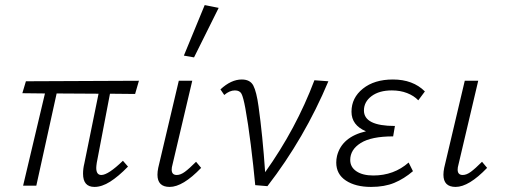

<svg xmlns="http://www.w3.org/2000/svg" viewBox="-20 -731 1988 756"><path d="M361 -90Q359 -76 359 -70Q359 -42 379 -42Q406 -42 464 -98L484 -75Q446 -36 413.5 -15.5Q381 5 352 5Q307 5 307 -47Q307 -67 312 -87L368 -362L203 -363L123 0H71L157 -363L68 -364L82 -411L527 -413L512 -361L413 -362Z M600 -43Q600 -55 603 -70L684 -413H737L659 -82Q656 -72 656 -63Q656 -42 676 -42Q691 -42 708 -54.5Q725 -67 752 -94L772 -70Q700 5 648 5Q600 5 600 -43ZM704 -512 786 -711 841 -700 744 -505Z M1273 -411Q1179 -187 1033 2L985 -2Q978 -77 967.5 -161Q957 -245 946 -305Q938 -348 931 -361.5Q924 -375 905 -375Q884 -375 863 -357L848 -379Q890 -418 932 -418Q965 -418 977.5 -394Q990 -370 998 -312Q1014 -198 1024 -53Q1146 -224 1218 -415Z M1653 -371 1627 -336Q1610 -354 1583 -364.5Q1556 -375 1523 -375Q1473 -375 1443 -352.5Q1413 -330 1413 -296Q1413 -235 1535 -235L1528 -194Q1442 -194 1400.5 -168Q1359 -142 1359 -101Q1359 -73 1383.5 -56.5Q1408 -40 1450 -40Q1531 -40 1589 -91L1606 -57Q1571 -27 1532.5 -11Q1494 5 1441 5Q1380 5 1342 -20Q1304 -45 1304 -91Q1304 -104 1307 -117Q1326 -192 1421 -214Q1364 -238 1364 -291Q1364 -346 1409 -382Q1454 -418 1527 -418Q1606 -418 1653 -371Z M1726 -43Q1726 -55 1729 -70L1810 -413H1863L1785 -82Q1782 -72 1782 -63Q1782 -42 1802 -42Q1817 -42 1834 -54.5Q1851 -67 1878 -94L1898 -70Q1826 5 1774 5Q1726 5 1726 -43Z"/></svg>

Font: Ysabeau Semilight
Style: Italic
Weight: 300
Italic angle: -12°
Designer: Christian Thalmann (Catharsis Fonts)
Version: Version 0.003